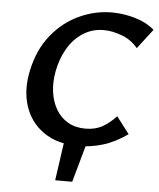

<svg xmlns="http://www.w3.org/2000/svg" viewBox="-58 -721 800 966"><g transform="rotate(5 342.0 -238.0)"><path d="M257 195 288 -23H404L343 195ZM360 13Q252 13 182.5 -35.5Q113 -84 87 -165.5Q61 -247 83 -347Q106 -452 164 -524Q222 -596 302 -633.5Q382 -671 469 -671Q526 -671 585 -654Q644 -637 684 -602L608 -503Q575 -543 526.5 -561Q478 -579 436 -579Q377 -579 330.5 -549Q284 -519 253.5 -467Q223 -415 211 -349Q201 -294 208 -245Q215 -196 237.5 -158Q260 -120 297.5 -98.5Q335 -77 385 -77Q436 -77 472.5 -98Q509 -119 540 -153L605 -68Q541 -23 480 -5Q419 13 360 13Z"/></g></svg>

Font: Ysabeau Infant
Style: Bold Italic
Weight: 700
Italic angle: -12°
Designer: Christian Thalmann (Catharsis Fonts)
Version: Version 2.001;gftools[0.9.30]; featfreeze: ss01,ss02,lnum